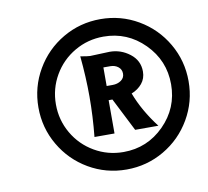

<svg xmlns="http://www.w3.org/2000/svg" viewBox="-70 -676 823 760"><g transform="rotate(-10 341.0 -296.0)"><path d="M386.7 -407.7H358.9V-333H382.8Q402.8 -333 417 -343Q431.2 -353 431.2 -370.1Q431.2 -387.2 418.2 -397.5Q405.3 -407.7 386.7 -407.7ZM276.4 -466.8Q306.2 -461.4 315.4 -461.4Q324.7 -461.4 394 -464.4Q438.5 -464.4 474.4 -436.8Q510.3 -409.2 510.3 -364.7Q510.3 -336.9 493.9 -316.9Q477.5 -296.9 451.2 -286.6Q478.5 -213.9 533.2 -142.6H439.9L372.1 -276.4H356.9V-142.6H276.4Q284.7 -225.1 284.7 -303.5Q284.7 -381.8 276.4 -466.8ZM379.9 -527.8Q316.9 -527.8 263.7 -496.8Q210.4 -465.8 179.4 -412.4Q148.4 -358.9 148.4 -295.9Q148.4 -232.9 179.4 -179.4Q210.4 -126 263.7 -95Q316.9 -64 379.9 -64Q475.6 -64 543.5 -132.1Q611.3 -200.2 611.3 -295.9Q611.3 -391.6 543.5 -459.7Q475.6 -527.8 379.9 -527.8ZM531.2 -34.2Q461.9 6.3 379.9 6.3Q297.9 6.3 228.5 -34.2Q159.2 -74.7 118.7 -144.3Q78.1 -213.9 78.1 -295.9Q78.1 -377.9 118.7 -447.5Q159.2 -517.1 228.5 -557.6Q297.9 -598.1 379.9 -598.1Q461.9 -598.1 531.2 -557.6Q600.6 -517.1 641.1 -447.5Q681.6 -377.9 681.6 -295.9Q681.6 -213.9 641.1 -144.3Q600.6 -74.7 531.2 -34.2Z"/></g></svg>

Font: Rachana
Style: Bold
Weight: 700
Designer: Hussain KH
Foundry: Hussain KH, Rajeesh K Nambiar, Santhosh Thottingal, Swathanthra Malayalam Computing (http://smc.org.in)
Version: Version 7.0.0+20221109